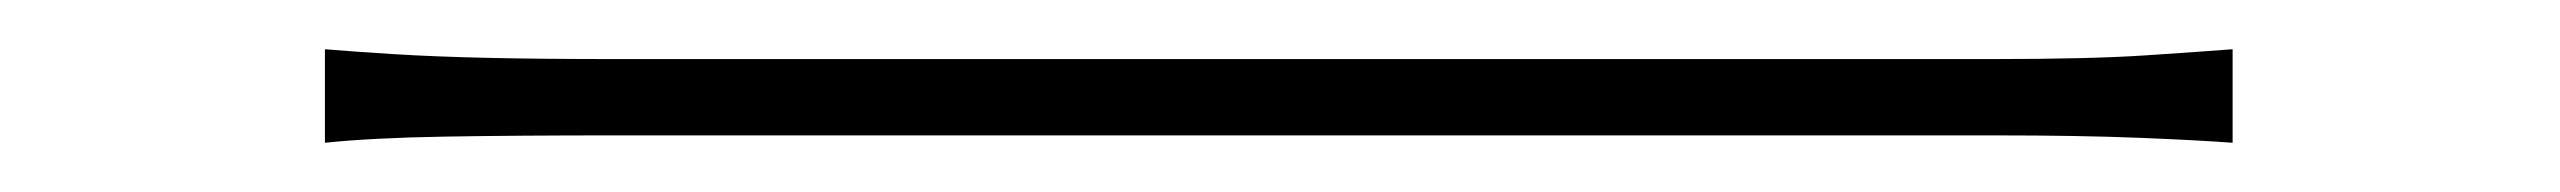

<svg xmlns="http://www.w3.org/2000/svg" viewBox="-20 -423 1040 78"><path d="M112 -403Q124 -402 140 -401Q156 -400 178 -399.5Q200 -399 230 -399Q236 -399 266.5 -399Q297 -399 343 -399Q389 -399 443.5 -399Q498 -399 553.5 -399Q609 -399 658 -399Q707 -399 741.5 -399Q776 -399 789 -399Q829 -399 851.5 -400.5Q874 -402 887 -403V-365Q874 -366 849.5 -367Q825 -368 790 -368Q777 -368 742 -368Q707 -368 658.5 -368Q610 -368 554.5 -368Q499 -368 444.5 -368Q390 -368 344 -368Q298 -368 267.5 -368Q237 -368 230 -368Q190 -368 160.5 -367.5Q131 -367 112 -365Z"/></svg>

Font: Noto Sans JP
Style: Regular
Weight: 100
Designer: Ryoko NISHIZUKA 西塚涼子 (kana, bopomofo & ideographs); Paul D. Hunt (Latin, Greek & Cyrillic); Sandoll Communications 산돌커뮤니
Foundry: Adobe
Version: Version 2.004;hotconv 1.0.118;makeotfexe 2.5.65603